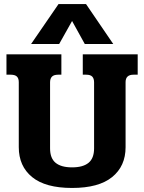

<svg xmlns="http://www.w3.org/2000/svg" viewBox="-20 -916 714 951"><path d="M270 -896H406L541 -698H400L337 -812L273 -698H134ZM73 -187V-509Q73 -528 63.5 -537Q54 -546 33 -546H12V-647H284V-546H268Q247 -546 237.5 -536.5Q228 -527 228 -508V-181Q228 -132 255.5 -109.5Q283 -87 337 -87Q391 -87 418.5 -109.5Q446 -132 446 -181V-508Q446 -527 437 -536.5Q428 -546 407 -546H390V-647H662V-546H641Q602 -546 602 -509V-187Q602 -93 535.5 -39Q469 15 337 15Q205 15 139 -39Q73 -93 73 -187Z"/></svg>

Font: Pridi SemiBold
Style: Regular
Weight: 600
Designer: Katatrad Team
Foundry: CadsonDemak
Version: Version 1.001